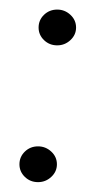

<svg xmlns="http://www.w3.org/2000/svg" viewBox="-20 -368 218 395"><path d="M97.7 -274.7Q81.7 -274.7 70.5 -285.5Q59.4 -296.3 59.4 -311.3Q59.4 -326.7 70.5 -337.5Q81.7 -348.3 97.7 -348.3Q113.3 -348.3 124.9 -337.5Q136.5 -326.7 136.5 -311.3Q136.5 -296.3 124.9 -285.5Q113.3 -274.7 97.7 -274.7ZM58.3 6.7Q42.2 6.7 31.1 -4.1Q20 -14.9 20 -30Q20 -45.3 31.1 -56.1Q42.2 -66.9 58.3 -66.9Q73.9 -66.9 85.5 -56.1Q97.1 -45.3 97.1 -30Q97.1 -14.9 85.5 -4.1Q73.9 6.7 58.3 6.7Z"/></svg>

Font: Alumni Sans SC Thin
Style: Italic
Weight: 100
Italic angle: -8°
Designer: Robert E. Leuschke
Foundry: Robert E. Leuschke
Version: Version 1.016